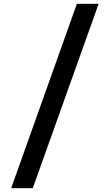

<svg xmlns="http://www.w3.org/2000/svg" viewBox="-20 -813 567 1014"><path d="M386 -793H501L153 181H39Z"/></svg>

Font: Lopes Sans SemiBold
Style: Regular
Weight: 600
Designer: Gabriel Lam, Diego Maldonado
Foundry: TypeRant, Foresti Design
Version: Version 4.000